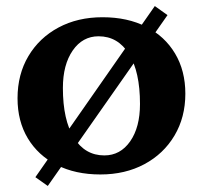

<svg xmlns="http://www.w3.org/2000/svg" viewBox="-20 -563 671 635"><path d="M312 14Q229 14 167.5 -17.5Q106 -49 72 -105.5Q38 -162 38 -238Q38 -317 74 -377.5Q110 -438 173.5 -472Q237 -506 319 -506Q402 -506 463.5 -474.5Q525 -443 559 -386Q593 -329 593 -253Q593 -175 557 -114.5Q521 -54 457.5 -20Q394 14 312 14ZM325 -49Q378 -49 410.5 -95.5Q443 -142 443 -219Q443 -326 406.5 -384.5Q370 -443 306 -443Q253 -443 220.5 -396Q188 -349 188 -272Q188 -166 224.5 -107.5Q261 -49 325 -49ZM138 52 97 23 492 -543 534 -513Z"/></svg>

Font: Platypi SemiBold
Style: Regular
Weight: 600
Designer: David Sargent
Foundry: Bolt Cutter Type
Version: Version 1.200; ttfautohint (v1.8.4.7-5d5b)